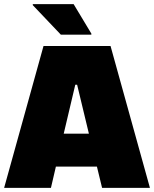

<svg xmlns="http://www.w3.org/2000/svg" viewBox="-25 -911 747 931"><path d="M-5 0 186 -688H511L702 0H470L445 -103H246L222 0ZM284 -263H406L349 -500H340ZM270 -743 134 -886V-891H332L418 -748V-743Z"/></svg>

Font: Saira Thin Black
Style: Regular
Weight: 900
Version: Version 1.101